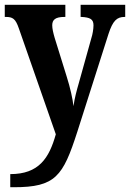

<svg xmlns="http://www.w3.org/2000/svg" viewBox="-20 -556 545 805"><path d="M23 174V229H38C213 229 244 183 304 -3L435 -414C453 -469 470 -485 502 -485H505V-536H318V-485H322C357 -483 372 -476 372 -450C372 -434 368 -411 363 -396L310 -206C301 -175 293 -145 288 -111C285 -140 275 -187 259 -237L209 -398C203 -419 199 -436 199 -450C199 -473 212 -485 250 -485H254V-536H0V-485H4C33 -485 45 -478 59 -437L214 7C186 107 143 174 23 174Z"/></svg>

Font: Noto Serif Ethiopic Condensed
Style: Bold
Weight: 700
Width: 3
Designer: Monotype Design Team
Foundry: Monotype Imaging Inc.
Version: Version 2.102